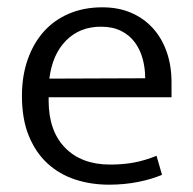

<svg xmlns="http://www.w3.org/2000/svg" viewBox="-20 -496 528 525"><path d="M449 -230H113V-221Q113 -138 158 -92Q203 -46 281 -46Q316 -46 346 -51.5Q376 -57 408 -70L423 -18Q395 -6 357.5 1.5Q320 9 278 9Q229 9 186 -5Q143 -19 110.5 -48.5Q78 -78 59 -124Q40 -170 40 -234Q40 -289 56 -334Q72 -379 100.5 -410.5Q129 -442 169.5 -459Q210 -476 260 -476Q303 -476 337.5 -461.5Q372 -447 397 -420Q422 -393 435.5 -355Q449 -317 449 -271ZM377 -282Q377 -310 370 -335.5Q363 -361 348.5 -380.5Q334 -400 311 -411.5Q288 -423 256 -423Q198 -423 160.5 -385Q123 -347 115 -281Z"/></svg>

Font: Mukta Vaani Light
Style: Regular
Weight: 300
Designer: Noopur Datye, Girish Dalvi, Yashodeep Gholap, Pallavi Karambelkar
Foundry: Ek Type
Version: Version 2.538;PS 1.000;hotconv 16.6.51;makeotf.lib2.5.65220;